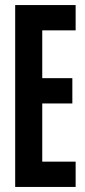

<svg xmlns="http://www.w3.org/2000/svg" viewBox="-20 -739 336 759"><path d="M40 -719H279V-619H147V-430H266V-330H147V-100H279V0H40Z"/></svg>

Font: Osterbar
Style: Regular
Weight: 500
Width: 3
Designer: Peter Wiegel, Basierend auf Erbar schmal-halbfette Grotesk v. Jacob Erbar
Foundry: Peter Wiegel
Version: Version 1.0